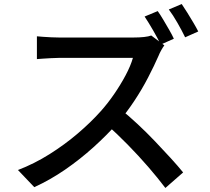

<svg xmlns="http://www.w3.org/2000/svg" viewBox="-20 -877 1040 952"><path d="M762 -822Q775 -804 790 -778.5Q805 -753 819.5 -728Q834 -703 842 -685L777 -656Q762 -687 739.5 -726Q717 -765 697 -795ZM881 -857Q894 -838 909.5 -813Q925 -788 939.5 -763.5Q954 -739 963 -721L898 -692Q882 -725 860 -763.5Q838 -802 817 -830ZM795 -652Q789 -645 780 -629Q771 -613 766 -600Q745 -552 714.5 -493Q684 -434 645.5 -376Q607 -318 565 -269Q510 -207 443.5 -147Q377 -87 303 -36Q229 15 150 51L69 -34Q150 -65 225.5 -112.5Q301 -160 366 -215.5Q431 -271 480 -326Q514 -364 546 -410.5Q578 -457 603 -504Q628 -551 639 -590Q630 -590 602 -590Q574 -590 535.5 -590Q497 -590 455.5 -590Q414 -590 375.5 -590Q337 -590 309 -590Q281 -590 272 -590Q253 -590 230.5 -588.5Q208 -587 189.5 -586Q171 -585 163 -584V-697Q173 -696 193 -694.5Q213 -693 235 -692Q257 -691 272 -691Q283 -691 311.5 -691Q340 -691 378.5 -691Q417 -691 459 -691Q501 -691 539 -691Q577 -691 605 -691Q633 -691 643 -691Q671 -691 694 -693.5Q717 -696 730 -701ZM578 -335Q618 -303 662 -262Q706 -221 748 -177Q790 -133 826.5 -93Q863 -53 888 -22L800 55Q763 6 715 -49.5Q667 -105 613 -160Q559 -215 505 -263Z"/></svg>

Font: Noto Sans SC Medium
Style: Regular
Weight: 500
Designer: Ryoko NISHIZUKA  (kana, bopomofo & ideographs); Paul D. Hunt (Latin, Greek & Cyrillic); Sandoll Communications , Soo-you
Foundry: Adobe
Version: Version 2.004-H2;hotconv 1.0.118;makeotfexe 2.5.65603